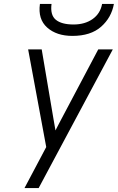

<svg xmlns="http://www.w3.org/2000/svg" viewBox="-20 -762 599 976"><path d="M104.5 194 215 -14.5 123 -511H192L251.5 -159.5Q254 -145 256.8 -129Q259.5 -113 262 -99Q268.5 -112 277 -128.2Q285.5 -144.5 293.5 -159.5L479.5 -511H553.5L176.5 194ZM348 -579.5Q267.5 -579.5 219.8 -622Q172 -664.5 183 -742H242Q234.5 -685.5 263.8 -661.5Q293 -637.5 354 -637.5Q411.5 -637.5 450.8 -665.2Q490 -693 499 -742H559Q546.5 -672.5 493.8 -626Q441 -579.5 348 -579.5Z"/></svg>

Font: Overpass Light
Style: Italic
Weight: 300
Italic angle: -10°
Designer: Delve Withrington, Dave Bailey, Thomas Jockin
Foundry: Delve Fonts LLC
Version: Version 4.000; ttfautohint (v1.8.3)